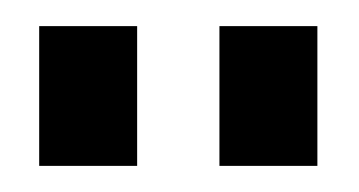

<svg xmlns="http://www.w3.org/2000/svg" viewBox="-20 -762 275 147"><path d="M10 -742V-635H85V-742ZM148 -742V-635H223V-742Z"/></svg>

Font: Cheyenne Sans Light
Style: Regular
Weight: 300
Designer: The Public Sans project authors (U.S. Web Design System), Libre Franklin designed by Pablo Impallari and Rodrigo Fuenzal
Foundry: The Cheyenne Sans Project Authors
Version: Version 2.007